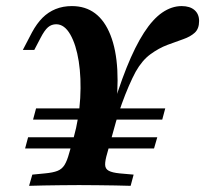

<svg xmlns="http://www.w3.org/2000/svg" viewBox="-20 -602 665 622"><path d="M61.3 -121 71 -157.3H489.5L479 -121ZM87.1 -214.5 96.8 -250.8H282.3L280.6 -214.5ZM329.8 -214.5 343.5 -250.8H515.3L505.6 -214.5ZM234.7 -2.4Q208.1 -2.4 178.6 -2Q149.2 -1.6 122.2 -1.2Q95.2 -0.8 74.2 0L84.7 -36.3L125.8 -40.3Q151.6 -42.7 166.1 -48.4Q180.6 -54 189.1 -67.7Q197.6 -81.5 204 -105.6L218.5 -155.6Q236.3 -219.4 239.9 -284.3Q243.5 -349.2 235.1 -403.2Q226.6 -457.3 207.7 -490.3Q188.7 -523.4 162.1 -523.4Q146.8 -523.4 135.5 -513.7Q124.2 -504 111.3 -479L91.1 -440.3H54L83.9 -497.6Q99.2 -525.8 117.7 -544.4Q136.3 -562.9 160.1 -572.6Q183.9 -582.3 212.9 -582.3Q300.8 -582.3 337.9 -488.3Q375 -394.4 352.4 -224.2L334.7 -216.9Q362.1 -312.9 389.9 -382.3Q417.7 -451.6 446.4 -496Q475 -540.3 505.6 -561.3Q536.3 -582.3 568.5 -582.3Q595.2 -582.3 610.1 -569.4Q625 -556.5 625 -533.9Q625 -508.9 610.9 -496Q596.8 -483.1 573.4 -475Q550 -466.9 522.2 -456.5Q494.4 -446 467.3 -426.2Q440.3 -406.5 419.4 -369.4Q408.9 -350 397.2 -323Q385.5 -296 374.6 -265.7Q363.7 -235.5 355.6 -207.3L327.4 -105.6Q320.2 -81.5 320.6 -68.1Q321 -54.8 332.3 -48.8Q343.5 -42.7 367.7 -40.3L412.9 -36.3L403.2 0Q382.3 -0.8 354.4 -1.2Q326.6 -1.6 296 -2Q265.3 -2.4 237.1 -2.4H236.3Z"/></svg>

Font: Playfair 9pt
Style: Bold Italic
Weight: 700
Italic angle: -15.6°
Designer: Claus Eggers Sørensen
Foundry: Claus Eggers Sørensen
Version: Version 2.203